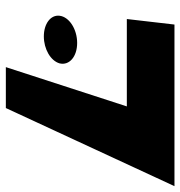

<svg xmlns="http://www.w3.org/2000/svg" viewBox="0 -617 617 657"><g transform="rotate(-90 308.5 -288.5)"><path d="M512.4 -447C469.4 -447 428.9 -424 420.1 -393C412.1 -360 443 -333 490 -333C537 -333 579.1 -360 583.1 -393C586.9 -424 555.4 -447 512.4 -447ZM407.3 -577H267.3L0 0H553L571.9 -163H272.9Z"/></g></svg>

Font: Hussar Milosc
Style: Obl
Weight: 700
Foundry: Cannot Into Space Fonts
Version: Version 1.02